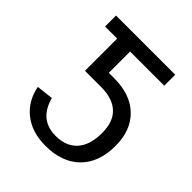

<svg xmlns="http://www.w3.org/2000/svg" viewBox="-194 -811 943 943"><g transform="rotate(45 278.0 -339.0)"><path d="M518.6 -233.9Q518.6 -118.7 453.9 -54.4Q389.2 9.8 274.4 9.8Q181.2 9.8 120.6 -37.6Q60.1 -85 43.5 -168.5L130.9 -178.7Q147.9 -117.2 184.3 -88.6Q220.7 -60.1 275.9 -60.1Q348.1 -60.1 387.7 -104Q427.2 -147.9 427.2 -231.9Q427.2 -310.1 385 -349.1Q342.8 -388.2 263.2 -388.2H151.4V-611.8H67.4V-688H478.5V-611.8H241.2V-463.9H279.3Q392.1 -463.9 455.3 -402.3Q518.6 -340.8 518.6 -233.9Z"/></g></svg>

Font: Liberation Sans
Style: Regular
Weight: 400
Designer: Steve Matteson
Foundry: Ascender Corporation
Version: Version 2.00.1